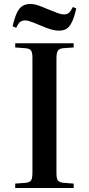

<svg xmlns="http://www.w3.org/2000/svg" viewBox="-20 -939 444 959"><path d="M56 0V-22L111 -26Q130 -29 136 -39.5Q142 -50 142 -78V-651Q142 -676 135.5 -686Q129 -696 108 -698L56 -702V-723H348V-702L293 -698Q276 -696 269 -685.5Q262 -675 262 -647V-74Q262 -48 268.5 -38.5Q275 -29 295 -26L348 -22V0ZM276 -786Q255 -786 234.5 -792Q214 -798 184 -811Q158 -822 143.5 -827.5Q129 -833 121 -835Q113 -837 106 -837Q92 -837 82 -830.5Q72 -824 61 -800L43 -808Q53 -851 64.5 -875Q76 -899 92 -909Q108 -919 130 -919Q150 -919 169.5 -912.5Q189 -906 219 -893Q256 -878 271.5 -872.5Q287 -867 300 -867Q314 -867 323.5 -874.5Q333 -882 344 -904L361 -897Q351 -853 339 -828.5Q327 -804 312 -795Q297 -786 276 -786Z"/></svg>

Font: Literata 60pt Medium
Style: Regular
Weight: 500
Designer: Latin by Veronika Burian and Jose Scaglione. Greek by Irene Vlachou. Cyrillic by Vera Evstafieva.
Foundry: TypeTogether
Version: Version 3.103;gftools[0.9.29]